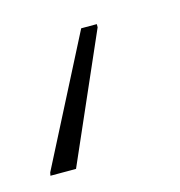

<svg xmlns="http://www.w3.org/2000/svg" viewBox="-143 -62 278 297"><g transform="rotate(-15 -4.5 86.0)"><path d="M-95 190 -94 185 10 -18H35V-13L-54 190Z"/></g></svg>

Font: Saira Expanded Thin
Style: Italic
Weight: 250
Width: 7
Italic angle: -12°
Designer: Hector Gatti with collaboration of the Omnibus-Type team
Foundry: Omnibus-Type
Version: Version 1.101